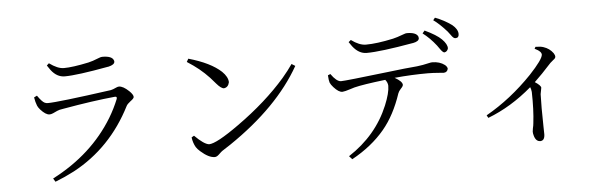

<svg xmlns="http://www.w3.org/2000/svg" viewBox="-52 -1001 4025 1260"><g transform="rotate(-5 1960.0 -371.0)"><path d="M192.4 -461.9Q182.6 -486.3 177.7 -517.6L197.3 -527.3Q226.6 -485.4 243.2 -477.5Q252.9 -472.7 263.7 -472.7Q332 -472.7 683.6 -521.5Q695.3 -523.4 722.7 -536.1Q731.4 -540 738.3 -540Q765.6 -540 803.7 -503.9Q829.1 -479.5 829.1 -463.9Q829.1 -454.1 805.7 -437.5Q784.2 -420.9 778.3 -409.2Q643.6 -143.6 394.5 -10.7Q335 20.5 269.5 45.9L255.9 23.4Q518.6 -112.3 657.2 -340.8Q692.4 -399.4 716.8 -460Q721.7 -475.6 709 -475.6Q707 -475.6 705.1 -475.6Q561.5 -461.9 363.3 -426.8Q347.7 -423.8 336.9 -421.9Q327.1 -419.9 293 -403.3Q279.3 -397.5 269.5 -397.5Q244.1 -397.5 210 -435.5Q197.3 -450.2 192.4 -461.9ZM722.7 -706.1Q722.7 -685.5 680.7 -675.8Q679.7 -675.8 678.7 -675.8Q471.7 -637.7 390.6 -637.7Q338.9 -637.7 300.8 -687.5Q291 -701.2 279.3 -718.8L293.9 -732.4Q348.6 -692.4 389.6 -692.4Q447.3 -692.4 552.7 -714.8Q577.1 -719.7 626 -739.3Q637.7 -744.1 646.5 -744.1Q710 -744.1 720.7 -714.8Q722.7 -710.9 722.7 -706.1Z M1196.3 -662.1 1208 -682.6Q1352.5 -641.6 1421.9 -577.1Q1459 -541 1460 -505.9Q1453.1 -472.7 1424.8 -468.8Q1406.2 -468.8 1376 -503.9Q1372.1 -507.8 1370.1 -510.7Q1311.5 -582 1238.3 -633.8Q1218.8 -647.5 1196.3 -662.1ZM1294.9 -111.3Q1343.8 -111.3 1495.1 -219.7Q1684.6 -354.5 1813.5 -502.9Q1852.5 -548.8 1879.9 -588.9L1903.3 -574.2Q1756.8 -315.4 1433.6 -96.7Q1406.2 -78.1 1377.9 -60.5Q1374 -58.6 1351.6 -37.1Q1337.9 -24.4 1325.2 -24.4Q1285.2 -24.4 1232.4 -71.3Q1214.8 -86.9 1206.1 -100.6Q1189.5 -128.9 1184.6 -166L1201.2 -175.8Q1261.7 -115.2 1294.9 -111.3Z M2265.6 -699.2 2281.2 -711.9Q2334 -672.9 2377.9 -672.9Q2449.2 -672.9 2557.6 -696.3Q2581.1 -701.2 2630.9 -719.7Q2642.6 -724.6 2651.4 -724.6Q2711.9 -724.6 2724.6 -696.3Q2726.6 -690.4 2726.6 -685.5Q2726.6 -664.1 2685.5 -656.2Q2684.6 -656.2 2683.6 -656.2Q2468.8 -618.2 2377.9 -618.2Q2326.2 -618.2 2286.1 -669.9Q2276.4 -682.6 2265.6 -699.2ZM2111.3 -494.1 2127.9 -501Q2164.1 -449.2 2193.4 -448.2Q2223.6 -448.2 2504.9 -481.4Q2625 -496.1 2699.2 -502Q2730.5 -504.9 2790 -518.6Q2795.9 -519.5 2799.8 -519.5Q2849.6 -519.5 2882.8 -494.1Q2897.5 -481.4 2898.4 -468.8Q2893.6 -445.3 2870.1 -444.3Q2864.3 -444.3 2844.7 -446.3Q2796.9 -450.2 2766.6 -450.2Q2657.2 -450.2 2545.9 -439.5Q2594.7 -412.1 2595.7 -389.6Q2595.7 -379.9 2580.1 -364.3Q2566.4 -349.6 2561.5 -335.9Q2514.6 -195.3 2438.5 -104.5Q2354.5 -3.9 2222.7 68.4L2203.1 46.9Q2387.7 -73.2 2466.8 -263.7Q2500 -343.8 2500 -391.6Q2499 -413.1 2483.4 -431.6Q2335 -414.1 2277.3 -399.4Q2267.6 -396.5 2249 -390.6Q2212.9 -378.9 2197.3 -377.9Q2172.9 -377 2139.6 -414.1Q2124 -431.6 2118.2 -445.3Q2113.3 -459 2111.3 -494.1ZM2753.9 -713.9 2768.6 -731.4Q2845.7 -695.3 2877.9 -663.1Q2912.1 -628.9 2911.1 -601.6Q2905.3 -580.1 2885.7 -577.1Q2875 -578.1 2856.4 -605.5Q2846.7 -620.1 2841.8 -626Q2800.8 -678.7 2753.9 -713.9ZM2831.1 -793.9 2843.8 -809.6Q2903.3 -787.1 2953.1 -751Q2989.3 -720.7 2989.3 -689.5Q2989.3 -665 2968.8 -664.1Q2965.8 -664.1 2964.8 -664.1Q2953.1 -664.1 2937.5 -687.5Q2925.8 -704.1 2918.9 -711.9Q2870.1 -766.6 2831.1 -793.9Z M3477.5 -548.8 3484.4 -561.5Q3518.6 -561.5 3537.1 -554.7Q3576.2 -542 3599.6 -509.8Q3608.4 -496.1 3608.4 -486.3Q3608.4 -475.6 3593.8 -465.8Q3581.1 -456.1 3573.2 -448.2Q3506.8 -375 3460 -331.1Q3499 -305.7 3499 -291Q3499 -286.1 3496.1 -275.4Q3492.2 -258.8 3491.2 -249Q3488.3 -169.9 3491.2 -35.2Q3492.2 3.9 3492.2 15.6Q3491.2 56.6 3462.9 57.6Q3432.6 57.6 3421.9 16.6Q3418 3.9 3418 -8.8Q3418 -14.6 3420.9 -29.3Q3425.8 -49.8 3426.8 -63.5Q3437.5 -152.3 3434.6 -266.6Q3434.6 -267.6 3434.6 -268.6Q3432.6 -288.1 3426.8 -300.8Q3289.1 -182.6 3135.7 -124L3126 -141.6Q3290 -234.4 3431.6 -381.8Q3519.5 -475.6 3521.5 -506.8Q3521.5 -528.3 3482.4 -546.9Q3479.5 -547.9 3477.5 -548.8Z"/></g></svg>

Font: GenYoMin JP Regular
Style: Regular
Weight: 400
Version: Version 1.001;PS 1;hotconv 16.6.51;makeotf.lib2.5.65220 DEVE